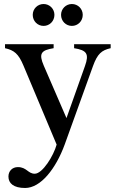

<svg xmlns="http://www.w3.org/2000/svg" viewBox="-20 -720 576 956"><path d="M97 -393 262 0C247 55 192 145 153 145C119 145 113 112 69 112C41 112 22 132 22 159C22 193 48 216 105 216C183 216 258 120 302 0L443 -391C465 -452 486 -470 531 -480V-500H349V-480C412 -470 425 -452 403 -391L311 -132L198 -393C172 -453 184 -470 247 -480V-500H5V-480C50 -470 72 -453 97 -393ZM143 -646C143 -615 167 -591 197 -591C227 -591 251 -615 251 -646C251 -676 227 -700 197 -700C167 -700 143 -676 143 -646ZM284 -646C284 -615 308 -591 338 -591C368 -591 392 -615 392 -646C392 -676 368 -700 338 -700C308 -700 284 -676 284 -646Z"/></svg>

Font: RL Madena
Style: Regular
Weight: 400
Designer: I Kadek Wantara Putra
Foundry: Roughlines ID
Version: Version 1.000;Glyphs 3.1.2 (3151)